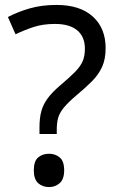

<svg xmlns="http://www.w3.org/2000/svg" viewBox="-20 -744 474 778"><path d="M140 -228Q140 -266 147.5 -293.5Q155 -321 173.5 -346Q192 -371 224 -398Q263 -431 284.5 -453Q306 -475 315 -496Q324 -517 324 -547Q324 -595 293 -621Q262 -647 203 -647Q154 -647 116 -634.5Q78 -622 43 -605L12 -675Q52 -696 100.5 -710Q149 -724 209 -724Q304 -724 356 -677Q408 -630 408 -549Q408 -504 393.5 -472.5Q379 -441 352.5 -414.5Q326 -388 290 -358Q257 -330 239.5 -309Q222 -288 216 -267.5Q210 -247 210 -218V-201H140ZM117 -54Q117 -91 134.5 -106Q152 -121 179 -121Q204 -121 222 -106Q240 -91 240 -54Q240 -18 222 -2Q204 14 179 14Q152 14 134.5 -2Q117 -18 117 -54Z"/></svg>

Font: Noto Sans Thai Looped UI
Style: Regular
Weight: 400
Designer: Cadson Demak Team
Foundry: Cadson Demak Co., Ltd.
Version: Version 1.000